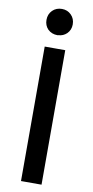

<svg xmlns="http://www.w3.org/2000/svg" viewBox="-104 -992 501 1034"><g transform="rotate(10 147.0 -475.5)"><path d="M90.8 -735.4Q105.5 -735.4 147.5 -735.4Q161.1 -735.4 203.1 -735.4Q203.1 -550.8 203.1 0Q174.8 0 90.8 0Q90.8 -183.6 90.8 -735.4ZM94.7 -828.1Q75.2 -848.6 75.2 -878.9Q75.2 -910.2 95.7 -930.7Q116.2 -951.2 147.5 -951.2Q177.7 -951.2 198.2 -930.7Q218.8 -910.2 218.8 -878.9Q218.8 -848.6 198.2 -828.1Q178.7 -809.6 152.3 -808.6Q149.4 -807.6 147.5 -807.6Q116.2 -807.6 94.7 -828.1Z"/></g></svg>

Font: Alata=Ham
Style: Regular
Weight: 400
Designer: Spyros Zevelakis, Eben Sorkin
Version: Version 1.004